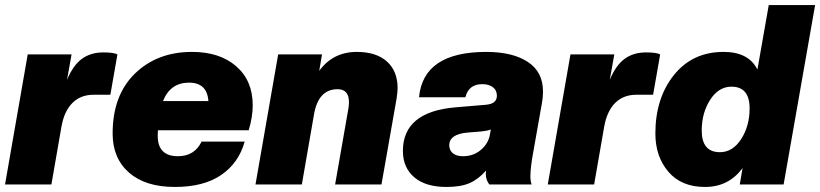

<svg xmlns="http://www.w3.org/2000/svg" viewBox="-25 -732 3255 762"><path d="M179 0H-5L85 -516H259L241 -415Q265 -473 300 -498.5Q335 -524 385 -524Q427 -524 441 -516L413 -356H347Q295 -356 262.5 -323.5Q230 -291 219 -230Z M669 10Q552 10 487 -47Q422 -104 422 -202Q422 -354 510.5 -440Q599 -526 737 -526Q847 -526 912.5 -469Q978 -412 978 -314Q978 -268 962 -215H602Q601 -207 601 -193Q601 -112 681 -112Q747 -112 775 -170H946Q923 -86 853.5 -38Q784 10 669 10ZM725 -404Q651 -404 622 -331H802Q797 -404 725 -404Z M1489 0H1305L1358 -303Q1360 -319 1360 -326Q1360 -378 1315 -378Q1238 -378 1221 -277L1173 0H989L1079 -516H1253L1242 -451Q1297 -526 1391 -526Q1468 -526 1510.5 -488Q1553 -450 1553 -382Q1553 -369 1549 -341Z M1747 10Q1664 10 1619 -28.5Q1574 -67 1574 -133Q1574 -288 1782 -306L1901 -316Q1947 -319 1947 -352Q1947 -374 1931 -386Q1915 -398 1889 -398Q1835 -398 1822 -346H1638Q1655 -526 1905 -526Q2009 -526 2069.5 -486.5Q2130 -447 2130 -369Q2130 -345 2126 -324L2092 -132Q2080 -68 2080 -33Q2080 -12 2085 0H1917Q1903 -18 1903 -42Q1903 -49 1904 -55Q1873 -20 1838 -5Q1803 10 1747 10ZM1813 -112Q1854 -112 1884 -137.5Q1914 -163 1920 -201L1923 -219Q1919 -214 1882 -210L1832 -206Q1758 -200 1758 -155Q1758 -136 1772 -124Q1786 -112 1813 -112Z M2333 0H2149L2239 -516H2413L2395 -415Q2419 -473 2454 -498.5Q2489 -524 2539 -524Q2581 -524 2595 -516L2567 -356H2501Q2449 -356 2416.5 -323.5Q2384 -291 2373 -230Z M2576 -202Q2576 -342 2649.5 -434Q2723 -526 2847 -526Q2946 -526 2981 -456L3026 -712H3210L3085 0H2911L2922 -65Q2867 10 2773 10Q2679 10 2627.5 -50.5Q2576 -111 2576 -202ZM2832 -128Q2883 -128 2916.5 -180Q2950 -232 2950 -302Q2950 -388 2878 -388Q2827 -388 2793.5 -336Q2760 -284 2760 -214Q2760 -128 2832 -128Z"/></svg>

Font: Creato Display Black
Style: Italic
Weight: 900
Italic angle: -10°
Version: Version 1.000